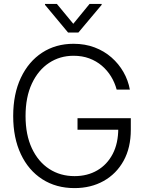

<svg xmlns="http://www.w3.org/2000/svg" viewBox="-20 -964 750 994"><path d="M365.7 9.8Q270.5 9.8 199 -36.1Q127.4 -82 87.9 -166Q48.3 -250 48.3 -363.3Q48.3 -477.5 88.1 -561.5Q127.9 -645.5 198.2 -691.4Q268.6 -737.3 360.8 -737.3Q420.4 -737.3 470 -718.5Q519.5 -699.7 557.1 -666.7Q594.7 -633.8 619.1 -591.1Q643.6 -548.3 652.3 -500H584Q574.2 -536.6 554.9 -568.1Q535.6 -599.6 507.3 -623.8Q479 -647.9 442.4 -661.6Q405.8 -675.3 360.8 -675.3Q290 -675.3 233.9 -638.2Q177.7 -601.1 145 -531.2Q112.3 -461.4 112.3 -363.3Q112.3 -266.1 145 -196.3Q177.7 -126.5 234.9 -89.4Q292 -52.2 365.7 -52.2Q432.6 -52.2 483.6 -82Q534.7 -111.8 563.5 -167Q592.3 -222.2 592.3 -299.3L613.8 -292.5H381.3V-352.1H657.2V-292.5Q657.2 -199.2 619.9 -131.6Q582.5 -64 516.6 -27.1Q450.7 9.8 365.7 9.8ZM274.4 -943.8 359.4 -840.8 443.8 -943.8H506.3V-939L385.7 -795.4H332.5L212.9 -939V-943.8Z"/></svg>

Font: Inter Tight Light
Style: Regular
Weight: 300
Designer: Rasmus Andersson
Foundry: rsms
Version: Version 3.004